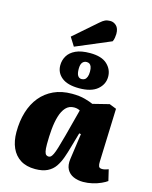

<svg xmlns="http://www.w3.org/2000/svg" viewBox="-152 -1159 1007 1271"><g transform="rotate(15 352.0 -524.0)"><path d="M616 -145Q615 -125 619.5 -113Q624 -101 643 -101Q654 -101 666.5 -104.5Q679 -108 686 -111L704 -35Q691 -25 665 -13Q639 -1 607 6.5Q575 14 543 14Q506 14 476.5 1Q447 -12 432 -39.5Q417 -67 423 -111L448 -288L436 -290L407 -189Q396 -149 383 -112.5Q370 -76 350.5 -47.5Q331 -19 298 -2.5Q265 14 214 14Q154 14 113.5 -11.5Q73 -37 52.5 -83Q32 -129 32 -191Q32 -266 51 -328.5Q70 -391 107 -436Q144 -481 198 -506Q252 -531 323 -531Q375 -531 412.5 -520.5Q450 -510 469 -501L581 -529L629 -510ZM279 -89Q288 -89 294.5 -94.5Q301 -100 309 -116Q317 -132 327 -165.5Q337 -199 352 -254L400 -437Q396 -440 385 -443.5Q374 -447 360 -447Q325 -447 303 -423Q281 -399 269 -358.5Q257 -318 252.5 -268Q248 -218 248 -166Q248 -132 252 -115.5Q256 -99 263.5 -94Q271 -89 279 -89ZM374 -1032Q393 -1049 407.5 -1055.5Q422 -1062 443 -1062Q466 -1062 484.5 -1044.5Q503 -1027 503 -989Q503 -979 500.5 -963Q498 -947 492 -936L253 -835L216 -894ZM357 -578Q278 -578 238 -610Q198 -642 198 -693Q198 -728 215.5 -757.5Q233 -787 270.5 -804.5Q308 -822 369 -822Q448 -822 486 -786.5Q524 -751 524 -701Q524 -649 482 -613.5Q440 -578 357 -578ZM357 -641Q370 -641 379 -647Q388 -653 393.5 -667Q399 -681 399 -703Q399 -725 394 -737Q389 -749 381 -754Q373 -759 362 -759Q344 -759 333 -745.5Q322 -732 322 -702Q322 -669 331.5 -655Q341 -641 357 -641Z"/></g></svg>

Font: Literata Black
Style: Italic
Weight: 900
Italic angle: -2°
Designer: Latin by Veronika Burian and Jose Scaglione. Greek by Irene Vlachou. Cyrillic by Vera Evstafieva
Foundry: TypeTogether
Version: Version 3.002